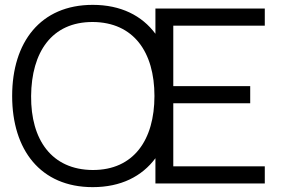

<svg xmlns="http://www.w3.org/2000/svg" viewBox="-20 -755 1160 790"><path d="M361.5 15C477 15 564 -29 619.5 -104V0H1069.5V-70.5H693V-330H1009.5V-400.5H693V-649.5H1069.5V-720H619.5V-616C564 -691 477 -735 361.5 -735C146.5 -735 30 -581.5 30 -360C30 -138.5 146.5 15 361.5 15ZM361.5 -55.5C192.5 -56.5 106.5 -180 108 -360C109.5 -540 192.5 -665 361.5 -664.5C530.5 -663.5 615.5 -540 615.5 -360C615.5 -180 530.5 -55 361.5 -55.5Z"/></svg>

Font: Hauora
Style: Regular
Weight: 400
Designer: Mikhail Sharanda
Foundry: WCYS & Co.
Version: Version 1.010